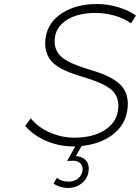

<svg xmlns="http://www.w3.org/2000/svg" viewBox="-20 -721 691 947"><path d="M104 -100.1 131.8 -137.2Q167.5 -93.3 225.8 -67.6Q284.2 -42 346.2 -42Q436.5 -42 494.6 -78.1Q552.7 -114.3 562 -175.8Q567.4 -210.9 557.6 -237.5Q547.9 -264.2 526.6 -280.8Q505.4 -297.4 476.6 -310.3Q447.8 -323.2 415.3 -333.3Q382.8 -343.3 350.3 -353.8Q317.9 -364.3 289.1 -378.9Q260.3 -393.6 239.5 -413.1Q218.8 -432.6 209 -463.9Q199.2 -495.1 205.1 -535.2Q216.3 -610.8 285.6 -656Q355 -701.2 459 -701.2Q511.7 -701.2 563.5 -685.5Q615.2 -669.9 650.9 -644L626 -606Q591.8 -630.9 544.9 -644Q498 -657.2 451.2 -657.2Q367.7 -657.2 313.5 -625Q259.3 -592.8 251 -538.1Q246.1 -503.9 256.3 -478.3Q266.6 -452.6 288.1 -436.3Q309.6 -419.9 338.6 -407.2Q367.7 -394.5 400.1 -384.5Q432.6 -374.5 465.1 -363.8Q497.6 -353 525.9 -337.6Q554.2 -322.3 575 -302Q595.7 -281.7 605 -249.8Q614.3 -217.8 607.9 -176.8Q597.2 -104.5 536.6 -57.6Q476.1 -10.7 382.8 -1L354 48.8Q385.7 50.3 403.6 70.3Q421.4 90.3 417 121.1Q413.6 158.2 384.3 182.1Q355 206.1 315.9 206.1Q296.4 206.1 276.4 200Q256.3 193.8 244.1 184.1L261.2 155.8Q281.7 174.8 318.8 174.8Q346.2 174.8 365.2 159.2Q384.3 143.6 387.2 119.1Q389.6 99.1 377 85.4Q364.3 71.8 341.8 71.8Q319.8 71.8 311 73.2L351.1 1H338.9Q270 1 206.8 -26.6Q143.6 -54.2 104 -100.1Z"/></svg>

Font: Trueno UltraLight
Style: Italic
Weight: 250
Designer: Julieta Ulanovsky
Foundry: Julieta Ulanovsky
Version: Version 3.001b | FøM Fix